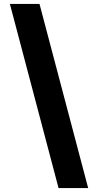

<svg xmlns="http://www.w3.org/2000/svg" viewBox="-20 -820 500 982"><path d="M279.5 142 30.5 -800H182L431 142Z"/></svg>

Font: Trispace
Style: Bold
Weight: 700
Designer: Tyler Finck
Foundry: Etcetera Type Company
Version: Version 1.210; ttfautohint (v1.8.3)